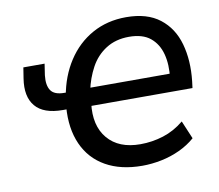

<svg xmlns="http://www.w3.org/2000/svg" viewBox="-63 -584 762 668"><g transform="rotate(-10 317.5 -250.5)"><path d="M389 9Q313 9 260 -21Q207 -51 182 -107Q157 -163 163 -239L170 -230H150Q82 -230 53 -264.5Q24 -299 34 -362L40 -400H115L109 -360Q105 -325 117.5 -306.5Q130 -288 165 -288H180L168 -276Q180 -345 214.5 -398Q249 -451 302 -480.5Q355 -510 422 -510Q496 -510 540.5 -475.5Q585 -441 601.5 -382Q618 -323 610 -251L607 -227H242L251 -237Q241 -158 280 -112Q319 -66 395 -66Q437 -66 476.5 -78.5Q516 -91 550 -119L577 -55Q553 -34 522 -19.5Q491 -5 456.5 2Q422 9 389 9ZM420 -441Q373 -441 338.5 -419Q304 -397 284 -360Q264 -323 255 -280L251 -290H554L536 -273Q542 -322 532 -359.5Q522 -397 495 -419Q468 -441 420 -441Z"/></g></svg>

Font: Nunitoga
Style: Medium Italic
Weight: 500
Italic angle: -9°
Designer: Vernon Adams
Foundry: Vernon Adams
Version: Version 1.0